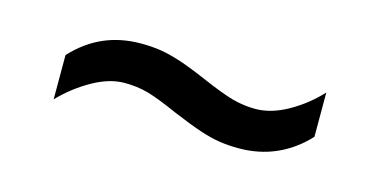

<svg xmlns="http://www.w3.org/2000/svg" viewBox="-32 -488 655 331"><g transform="rotate(15 296.0 -322.5)"><path d="M70 -335Q95 -362 125 -375Q155 -388 191 -388Q210 -388 226 -385.5Q242 -383 262 -376.5Q282 -370 312 -357Q349 -341 369 -335.5Q389 -330 410 -330Q438 -330 468 -347Q498 -364 521 -389V-310Q497 -284 466.5 -270.5Q436 -257 400 -257Q381 -257 365 -259.5Q349 -262 329.5 -268.5Q310 -275 279 -288Q243 -304 223.5 -309.5Q204 -315 181 -315Q154 -315 124 -298Q94 -281 70 -256Z"/></g></svg>

Font: uhindi05
Style: Book
Weight: 400
Designer: Jelle Bosma - Monotype Design Team
Foundry: Monotype Imaging Inc.
Version: Version 2.003